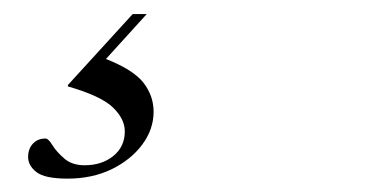

<svg xmlns="http://www.w3.org/2000/svg" viewBox="-20 -28 540 280"><path d="M78.5 232.5Q45.5 232.5 33.2 223Q21 213.5 21 201Q21 189 28 181.5Q35 174 46.5 174Q50.5 174 56.5 183.8Q62.5 193.5 73.8 203.2Q85 213 103.5 213Q128.5 213 145.2 199.5Q162 186 162 163.5Q162 145.5 144.8 128.8Q127.5 112 79 98V96L173.5 -7.5H194L134.5 58Q175 74 189.5 93Q204 112 204 135Q204 160.5 187.5 182.8Q171 205 142.8 218.8Q114.5 232.5 78.5 232.5Z"/></svg>

Font: Newsreader 72pt
Style: Italic
Weight: 400
Italic angle: -17°
Designer: Hugues Gentile
Foundry: Production Type
Version: Version 1.003; ttfautohint (v1.8.3)